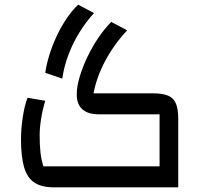

<svg xmlns="http://www.w3.org/2000/svg" viewBox="-20 -803 884 823"><path d="M210 0Q159 0 128 -20Q97 -40 83.5 -85.5Q70 -131 70 -206Q70 -251 77.5 -300.5Q85 -350 98 -384L174 -371Q162 -331 156 -293Q150 -255 150 -222Q150 -181 153.5 -149.5Q157 -118 166 -90H664V-313H403Q357 -313 333 -334.5Q309 -356 309 -398Q309 -431 321 -472Q333 -513 353.5 -556.5Q374 -600 400.5 -639.5Q427 -679 457 -709L525 -673Q497 -643 473 -609.5Q449 -576 430.5 -541Q412 -506 399.5 -471Q387 -436 381 -403H634Q677 -403 700.5 -393Q724 -383 734 -359.5Q744 -336 744 -293V0ZM315 -783Q287 -756 263.5 -720.5Q240 -685 221.5 -645Q203 -605 191 -565.5Q179 -526 174 -491L247 -466Q254 -516 272.5 -566Q291 -616 319.5 -662.5Q348 -709 383 -747Z"/></svg>

Font: Changa
Style: Regular
Weight: 400
Designer: Eduardo Rodriguez Tunni
Foundry: Eduardo Rodriguez Tunni
Version: Version 3.003